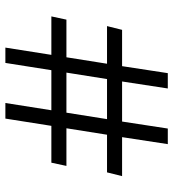

<svg xmlns="http://www.w3.org/2000/svg" viewBox="15 -751 644 714"><g transform="rotate(-90 337.0 -394.0)"><path d="M460 -696H517L490 -525H633L621 -469H481L457 -318H597L583 -262H448L422 -92H365L391 -262H242L216 -92H158L184 -262H39L53 -318H193L217 -469H77L89 -525H226L253 -696H311L284 -525H433ZM275 -469 251 -318H400L424 -469Z"/></g></svg>

Font: Libre Caslon Text
Style: Regular
Weight: 400
Designer: Pablo Impallari, Rodrigo Fuenzalida
Foundry: Pablo Impallari, Rodrigo Fuenzalida
Version: Version 1.002